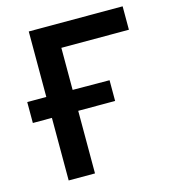

<svg xmlns="http://www.w3.org/2000/svg" viewBox="-108 -807 800 895"><g transform="rotate(-15 292.5 -359.5)"><path d="M113 0V-302H21V-403H113V-719H566V-606H240V-403L418 -402V-302H240V0Z"/></g></svg>

Font: Nunitoga
Style: Bold
Weight: 700
Designer: Vernon Adams
Foundry: Vernon Adams
Version: Version 1.0